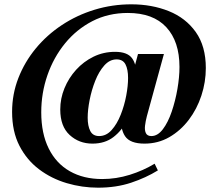

<svg xmlns="http://www.w3.org/2000/svg" viewBox="-20 -700 997 889"><path d="M434 169Q360 169 289 148Q218 127 161 84Q104 41 70 -25Q36 -91 36 -182Q36 -264 65 -338.5Q94 -413 145.5 -475.5Q197 -538 266.5 -584Q336 -630 418 -655Q500 -680 588 -680Q683 -680 761.5 -648.5Q840 -617 886.5 -551.5Q933 -486 933 -385Q933 -320 912.5 -257.5Q892 -195 854 -145Q816 -95 764 -65Q712 -35 649 -35Q582 -35 559 -69.5Q536 -104 542 -164L619 -450H739L660 -162Q654 -139 651.5 -118Q649 -97 655.5 -83.5Q662 -70 681 -70Q710 -70 734 -101.5Q758 -133 775 -183Q792 -233 801.5 -288Q811 -343 811 -390Q811 -508 750 -574Q689 -640 572 -640Q481 -640 407.5 -602Q334 -564 281 -499Q228 -434 199.5 -351.5Q171 -269 171 -180Q171 -82 205.5 -12.5Q240 57 303.5 93Q367 129 453 129Q518 129 580.5 109.5Q643 90 696 58L711 89Q656 123 587 146Q518 169 434 169ZM408 -35Q346 -35 302.5 -75Q259 -115 259 -193Q259 -244 278.5 -291.5Q298 -339 332.5 -377Q367 -415 413 -437.5Q459 -460 513 -460Q569 -460 591 -431Q613 -402 613 -340Q613 -296 602.5 -243.5Q592 -191 568.5 -143.5Q545 -96 505.5 -65.5Q466 -35 408 -35ZM439 -70Q472 -70 497 -98Q522 -126 539 -169Q556 -212 564.5 -257.5Q573 -303 573 -339Q573 -379 561 -402Q549 -425 520 -425Q488 -425 463 -397Q438 -369 421 -326Q404 -283 395 -237Q386 -191 386 -155Q386 -117 398 -93.5Q410 -70 439 -70Z"/></svg>

Font: Brygada 1918
Style: Italic
Weight: 400
Italic angle: -8°
Designer: Mateusz Machalski | Borys Kosmynka | Przemek Hoffer
Foundry: NIEPODLEGLA 2018
Version: Version 3.006